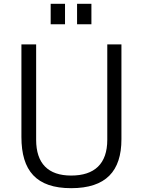

<svg xmlns="http://www.w3.org/2000/svg" viewBox="-20 -974 744 1004"><path d="M615 -742H541V-243C541 -117 474 -56 352 -56C232 -56 169 -119 169 -243V-742H92V-258C92 -81 170 10 352 10C534 10 615 -79 615 -246ZM245 -954V-847H320V-954ZM383 -954V-847H458V-954Z"/></svg>

Font: Cheyenne Sans Light
Style: Regular
Weight: 300
Designer: The Public Sans project authors (U.S. Web Design System), Libre Franklin designed by Pablo Impallari and Rodrigo Fuenzal
Foundry: The Cheyenne Sans Project Authors
Version: Version 2.007